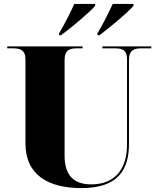

<svg xmlns="http://www.w3.org/2000/svg" viewBox="-20 -951 809 981"><path d="M282 -781V-771H292C341 -807 436 -886 466 -921V-931H360C339 -886 310 -827 282 -781ZM478 -781V-771H488C537 -807 632 -886 662 -921V-931H556C535 -886 506 -827 478 -781ZM396 10C584 10 639 -84 639 -217V-644C639 -697 667 -704 703 -704H753V-714H503V-704H567C603 -704 629 -697 629 -648V-213C629 -82 563 -9 446 -9C356 -9 310 -56 310 -156V-644C310 -697 338 -704 373 -704H402V-714H17V-704H46C81 -704 110 -697 110 -648V-219C110 -55 229 10 396 10Z"/></svg>

Font: Noto Serif Display Black
Style: Regular
Weight: 900
Designer: Monotype Design Team
Foundry: Monotype Imaging Inc.
Version: Version 2.009